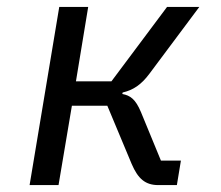

<svg xmlns="http://www.w3.org/2000/svg" viewBox="-20 -536 640 556"><path d="M65.7 0H149.5L188.2 -229.8H290.8L361.2 -61.4C379.6 -18.5 400.6 0 438.6 0H492.2L503.9 -71H446L388.1 -211.6C372.5 -248.9 357.2 -259.6 334.2 -263.8L335.2 -268.1C366.1 -275.2 389.2 -291.2 411.9 -321.4L557.2 -516H463.8L302.6 -300.4H199.9L235.4 -516H151.6Z"/></svg>

Font: Margiela Mono Italic Text It
Style: Regular
Weight: 400
Designer: Mike Abbink, Paul van der Laan, Pieter van Rosmalen
Foundry: Bold Monday
Version: Version 2.003 2021